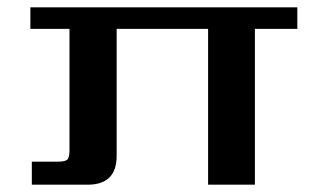

<svg xmlns="http://www.w3.org/2000/svg" viewBox="-20 -505 881 525"><path d="M793 -485V-426H677V0H549V-426H299V-79Q299 0 220 0H67V-63H139Q158 -63 164 -68.5Q170 -74 170 -94V-426H63V-485Z"/></svg>

Font: Sarpanch SemiBold
Style: Regular
Weight: 600
Designer: Manushi Parikh (Devanagari and Latin), Jyotish Sonowal (Devanagari)
Foundry: Indian Type Foundry
Version: Version 2.004;PS 1.0;hotconv 1.0.78;makeotf.lib2.5.61930; tt